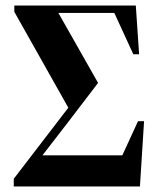

<svg xmlns="http://www.w3.org/2000/svg" viewBox="-20 -677 570 697"><path d="M30 0H488L503 -237H481L424 -113H134L226 -232L336 -376L192 -630H395L464 -480H485L473 -657H32V-634L228 -286L30 -28Z"/></svg>

Font: Source Serif 4 Display
Style: Bold
Weight: 700
Designer: Frank Grießhammer
Foundry: Adobe Systems Incorporated
Version: Version 4.004;hotconv 1.0.117;makeotfexe 2.5.65602